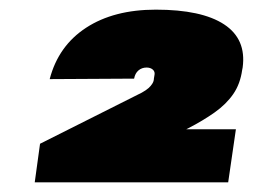

<svg xmlns="http://www.w3.org/2000/svg" viewBox="-20 -808 524 398"><path d="M63 -510 274 -616Q283 -621 288 -625.5Q293 -630 296 -635Q299 -640 299 -645L300 -651Q302 -659 297 -663.5Q292 -668 284 -668Q274 -668 267 -662Q260 -656 258 -645L83 -644Q101 -713 158.5 -750.5Q216 -788 303 -788Q398 -788 444.5 -757.5Q491 -727 483 -668L482 -663Q478 -634 463.5 -613Q449 -592 425 -575Q401 -558 370 -542L366 -540H469L453 -430H52Z"/></svg>

Font: Pathway Extreme 8pt Thin 12pt Black
Style: Italic
Weight: 900
Italic angle: -8°
Version: Version 1.001;gftools[0.9.26]